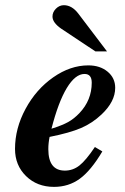

<svg xmlns="http://www.w3.org/2000/svg" viewBox="-20 -710 484 743"><path d="M347.2 -141.1 376 -124Q332 -49.8 288.8 -18.3Q245.6 13.2 189 13.2Q123.5 13.2 80.8 -28.6Q38.1 -70.3 38.1 -133.8Q38.1 -213.4 78.9 -288.8Q119.6 -364.3 185.8 -410.6Q252 -457 321.8 -457Q367.2 -457 396.5 -432.6Q425.8 -408.2 425.8 -370.1Q425.8 -316.9 373 -267.1Q337.4 -233.4 293.7 -214.6Q250 -195.8 171.9 -180.2Q167 -156.2 167 -132.8Q167 -49.8 231 -49.8Q262.2 -49.8 287.4 -69.6Q312.5 -89.4 347.2 -141.1ZM179.2 -211.9Q221.2 -225.1 243.9 -237.8Q266.6 -250.5 287.1 -272Q335 -322.3 335 -390.1Q335 -423.8 307.1 -423.8Q271.5 -423.8 238.5 -369.4Q205.6 -314.9 179.2 -211.9ZM394 -511.2H349.1L216.8 -599.1Q183.1 -622.6 183.1 -646Q183.1 -663.1 196.5 -676.5Q210 -689.9 227.1 -689.9Q258.3 -689.9 283.2 -657.2Z"/></svg>

Font: Accordance
Style: Bold-Italic
Weight: 700
Italic angle: -11°
Version: Version 1.2 (build January 31, 2020) Miklal Software Solutio